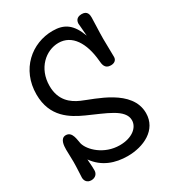

<svg xmlns="http://www.w3.org/2000/svg" viewBox="-203 -963 1033 1121"><g transform="rotate(-30 314.0 -402.5)"><path d="M123 -85C175 -11 254 16 338 16C444 16 555 -35 555 -149C555 -309 338 -367 259 -402C204 -426 146 -469 146 -567C146 -686 231 -759 316 -759C408 -759 460 -673 471 -551C473 -525 476 -492 517 -492C542 -492 557 -505 557 -526C557 -567 555 -613 555 -649C555 -700 559 -758 559 -791C559 -807 557 -837 518 -837C480 -837 474 -812 474 -796C474 -787 476 -788 481 -713C447 -805 400 -837 322 -837C181 -837 55 -731 55 -562C55 -409 159 -351 240 -314C352 -263 463 -228 463 -154C463 -105 413 -62 329 -62C224 -62 148 -136 135 -187C129 -210 129 -271 84 -271C47 -271 44 -224 44 -196C44 -176 46 -140 46 -113C46 -75 42 -21 42 -9C42 10 53 32 83 32C111 32 127 13 127 -9C127 -22 127 -37 123 -85Z"/></g></svg>

Font: Life Savers
Style: ExtraBold
Weight: 800
Designer: Pablo Impallari, Rodrigo Fuenzalida, Brenda Gallo
Foundry: Pablo Impallari, Rodrigo Fuenzalida, Brenda Gallo
Version: Version 3.000